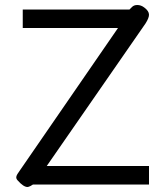

<svg xmlns="http://www.w3.org/2000/svg" viewBox="-20 -738 661 768"><path d="M90 10Q74 10 51 -16Q45 -22 45 -29Q45 -34 49.5 -41.5Q54 -49 60 -57L452 -626H71V-700H498L507 -709Q515 -718 529 -718Q544 -718 557 -708Q576 -694 576 -679Q576 -666 562 -644L167 -74H576V0H112L102 6Q94 10 90 10Z"/></svg>

Font: Niramit
Style: Regular
Weight: 400
Version: Version 1.000; ttfautohint (v1.6)